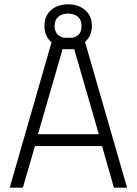

<svg xmlns="http://www.w3.org/2000/svg" viewBox="-20 -870 634 890"><path d="M569 0H508L453 -193H142L86 0H25L219 -674Q186 -701 186 -750Q186 -796 216.5 -823Q247 -850 296 -850Q344 -850 375 -823Q406 -796 406 -750Q406 -703 374 -676ZM233 -750Q233 -728 244 -714Q255 -700 276 -695H316Q358 -704 358 -750Q358 -777 341.5 -792Q325 -807 296 -807Q267 -807 250 -792Q233 -777 233 -750ZM438 -248 324 -642H270L156 -248Z"/></svg>

Font: Cairo Light
Style: Regular
Weight: 300
Designer: Mohamed Gaber, Accademia di Belle Arti di Urbino and others
Foundry: Kief Type Foundry, Accademia di Belle Arti di Urbino and others
Version: Version 3.011